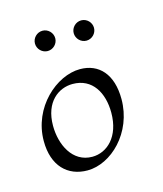

<svg xmlns="http://www.w3.org/2000/svg" viewBox="-60 -361 341 402"><g transform="rotate(-15 110.0 -159.5)"><path d="M100 -31C57 -31 37 -74 37 -115C37 -167 69 -189 99 -189C142 -189 162 -153 162 -110C162 -58 132 -31 100 -31ZM83 -6C134 -6 190 -59 190 -132C190 -186 163 -215 122 -215C71 -215 10 -162 10 -89C10 -35 40 -6 83 -6ZM45 -291C45 -279 55 -269 67 -269C79 -269 89 -279 89 -291C89 -303 79 -313 67 -313C55 -313 45 -303 45 -291ZM129 -291C129 -279 139 -269 151 -269C163 -269 173 -279 173 -291C173 -303 163 -313 151 -313C139 -313 129 -303 129 -291Z"/></g></svg>

Font: Stalemate
Style: Regular
Weight: 400
Designer: Astigmatic (AOETI)
Foundry: Astigmatic (AOETI)
Version: Version 001.000